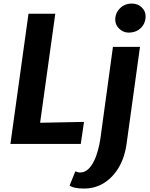

<svg xmlns="http://www.w3.org/2000/svg" viewBox="-20 -826 862 1102"><path d="M443.7 0H39.8L143.5 -747H297.3L210.2 -121.4L462.1 -126.3ZM461.8 256.2Q434.6 256.2 413.1 252Q391.6 247.9 379.6 238.7L412.5 157.3Q416.5 159.6 424.8 161.8Q433.2 164.1 438.9 164.1Q465.1 164.1 485 146.2Q504.8 128.2 519.1 99.1Q533.4 70 542.6 35.3Q551.8 0.6 556.5 -32.5L628.2 -557H783.5L706.5 -0.5Q697 73 664 131.1Q631 189.2 579.4 222.7Q527.8 256.2 461.8 256.2ZM717.5 -638.9Q688 -638.9 664.7 -660.9Q641.4 -682.9 641.4 -712.7Q641.4 -751 668.5 -778.3Q695.7 -805.5 736.3 -805.5Q769.8 -805.5 792.8 -784.3Q815.7 -763.1 815.7 -732.9Q815.7 -692.7 788.8 -665.8Q761.8 -638.9 717.5 -638.9Z"/></svg>

Font: Merriweather Sans Variable Regular
Style: Italic
Weight: 300
Italic angle: -8°
Designer: Eben Sorkin
Foundry: Eben Sorkin
Version: Version 2.001